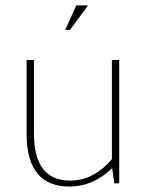

<svg xmlns="http://www.w3.org/2000/svg" viewBox="-20 -675 537 707"><path d="M304 -655 238 -565H220L261 -655ZM419 -454V0H401L393 -56Q323 12 236 12Q78 12 78 -182V-454H105V-184Q105 -10 238 -10Q325 -10 392 -89V-454Z"/></svg>

Font: Tajawal ExtraLight
Style: Regular
Weight: 275
Designer: Boutros Fonts
Foundry: Created by Boutros International 2017
Version: Version 1.700